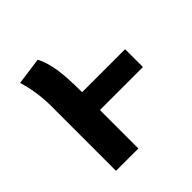

<svg xmlns="http://www.w3.org/2000/svg" viewBox="-150 -660 777 777"><g transform="rotate(-45 238.5 -271.0)"><path d="M210 0H82V-371Q82 -451 59 -526L176 -542Q195 -504 202.5 -455Q210 -406 210 -322H456V-220H210Z"/></g></svg>

Font: Trujillo Medium
Style: Regular
Weight: 500
Designer: Fira Sans original fonts by bBox Type GmbH, Carrois Corporate GbR, & Edenspiekermann AG / Changes by Cristiano Sobral
Foundry: Fira Sans original fonts by bBox Type GmbH, Carrois Corporate GbR, & Edenspiekermann AG / Changes by Cristiano Sobral
Version: Version 4.301;October 17, 2021;FontCreator 14.0.0.2814 64-bi